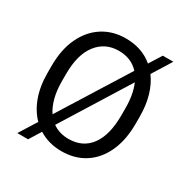

<svg xmlns="http://www.w3.org/2000/svg" viewBox="-178 -887 1043 1079"><g transform="rotate(30 344.0 -347.0)"><path d="M629.9 -377.9V-333Q629.9 -226.6 594.5 -149.7Q559.1 -72.8 495.1 -31.5Q431.2 9.8 344.7 9.8Q261.7 9.8 197.3 -30.8L149.9 45.4H80.1L150.9 -67.9Q106.9 -112.3 82.5 -179.4Q58.1 -246.6 58.1 -333V-377.9Q58.1 -484.4 94.5 -561.3Q130.9 -638.2 195.3 -679.4Q259.8 -720.7 343.8 -720.7Q448.7 -720.7 520.5 -660.2L570.8 -740.2H639.2L562 -616.2Q594.7 -572.3 612.3 -512.2Q629.9 -452.1 629.9 -377.9ZM151.4 -333Q151.4 -272.5 163.8 -225.3Q176.3 -178.2 198.7 -145L474.6 -586.4Q425.8 -640.6 343.8 -640.6Q256.3 -640.6 203.9 -573.2Q151.4 -505.9 151.4 -378.9ZM536.6 -333V-378.9Q536.6 -470.2 509.3 -531.7L241.2 -101.1Q285.2 -69.8 344.7 -69.8Q436.5 -69.8 486.6 -137.5Q536.6 -205.1 536.6 -333Z"/></g></svg>

Font: Vazirmatn RD UI FD
Style: Regular
Weight: 400
Designer: Saber Rastikerdar
Foundry: Saber Rastikerdar
Version: Version 33.003